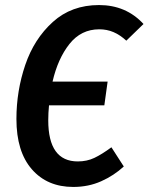

<svg xmlns="http://www.w3.org/2000/svg" viewBox="-20 -725 588 760"><path d="M188 -402H406L393 -308H174Q171 -278 171 -249Q171 -86 288 -86Q324 -86 353.5 -100Q383 -114 421 -142L470 -66Q431 -30 380.5 -7.5Q330 15 270 15Q167 15 106 -55Q45 -125 45 -254Q45 -365 80 -468Q115 -571 189 -638Q263 -705 372 -705Q479 -705 548 -630L480 -564Q455 -587 429 -598Q403 -609 373 -609Q301 -609 255 -551Q209 -493 188 -402Z"/></svg>

Font: Fira Sans Condensed Medium
Style: Italic
Weight: 500
Width: 3
Italic angle: -8°
Designer: bBox Type GmbH & Carrois Corporate GbR & Edenspiekermann AG
Foundry: bBox Type GmbH & Carrois Corporate GbR & Edenspiekermann AG
Version: Version 4.301